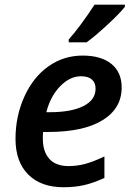

<svg xmlns="http://www.w3.org/2000/svg" viewBox="-20 -786 565 816"><path d="M324.2 -461.9Q277.3 -461.9 236.1 -419.9Q194.8 -377.9 176.8 -309.1H190.9Q282.7 -309.1 334.5 -335.2Q386.2 -361.3 386.2 -409.2Q386.2 -434.1 370.6 -448Q355 -461.9 324.2 -461.9ZM250 9.8Q153.8 9.8 99.9 -44.4Q45.9 -98.6 45.9 -195.8Q45.9 -292.5 83.7 -375.7Q121.6 -459 186.3 -504.4Q251 -549.8 331.1 -549.8Q409.7 -549.8 453.4 -514.4Q497.1 -479 497.1 -414.1Q497.1 -325.2 415.8 -275.1Q334.5 -225.1 184.1 -225.1H163.1L162.1 -210V-195.8Q162.1 -141.6 189.7 -110.8Q217.3 -80.1 272 -80.1Q307.1 -80.1 341.8 -89.4Q376.5 -98.6 423.8 -121.1V-29.8Q377 -8.3 337.6 0.7Q298.3 9.8 250 9.8ZM272 -618.2Q319.3 -670.9 381.8 -766.1H510.7V-756.8Q484.4 -724.6 433.6 -678Q382.8 -631.3 348.1 -606H272Z"/></svg>

Font: TypoPRO Open Sans
Style: Italic
Weight: 600
Italic angle: -12°
Foundry: Ascender Corporation
Version: Version 1.10